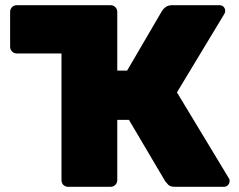

<svg xmlns="http://www.w3.org/2000/svg" viewBox="-20 -720 922 740"><path d="M862 -33Q865 -30 865 -22Q865 -13 858.5 -6.5Q852 0 843 0H654Q636 0 628 -8.5Q620 -17 617 -21L477 -258H432V-26Q432 -15 424.5 -7.5Q417 0 406 0H243Q232 0 224.5 -7Q217 -14 217 -26V-514H45Q34 -514 26.5 -521.5Q19 -529 19 -540V-674Q19 -685 26.5 -692.5Q34 -700 45 -700H406Q417 -700 424.5 -692.5Q432 -685 432 -674V-448H470L605 -679Q610 -687 619.5 -693.5Q629 -700 644 -700H826Q836 -700 842 -693.5Q848 -687 848 -678Q848 -673 845 -667L662 -364Z"/></svg>

Font: Rubik ExtraBold
Style: Regular
Weight: 800
Designer: Hubert and Fischer
Foundry: Hubert and Fischer
Version: Version 2.300;gftools[0.9.30]